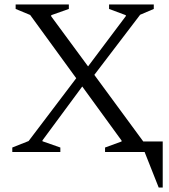

<svg xmlns="http://www.w3.org/2000/svg" viewBox="-20 -680 755 859"><path d="M35 0V-20L108 -49L321 -330L115 -613L50 -640V-660H288V-640L209 -612V-607L374 -383L543 -608V-612L468 -640V-660H668V-640L607 -614L402 -345L621 -47H708V159H690L627 0H450V-20L524 -47V-51L348 -293L170 -52V-48L250 -20V0Z"/></svg>

Font: Spectral Light
Style: Regular
Weight: 300
Designer: Jean-Baptiste Levee
Foundry: Production Type
Version: Version 2.001